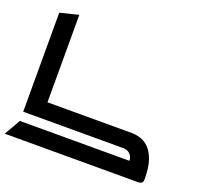

<svg xmlns="http://www.w3.org/2000/svg" viewBox="-128 -896 1108 1045"><g transform="rotate(20 426.5 -373.5)"><path d="M53.3 0H772Q778.7 0 789.3 -3.3Q800 -6.7 800 -28Q800 -97.3 784.7 -139.3Q769.3 -181.3 746 -203.3Q722.7 -225.3 696.7 -232.7Q670.7 -240 648 -240H160V-746.7L53.3 -720V-146.7H634.7Q657.3 -146.7 672.7 -131.3Q688 -116 688 -93.3H53.3L0 0Z"/></g></svg>

Font: Qahiri
Style: Regular
Weight: 400
Designer: Khaled Hosny
Foundry: Alif Type
Version: Version 3.00